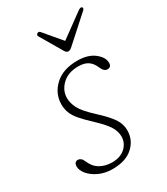

<svg xmlns="http://www.w3.org/2000/svg" viewBox="-162 -699 678 780"><g transform="rotate(-30 177.0 -309.5)"><path d="M143.5 -17Q182.5 -17 205.5 -38.2Q228.5 -59.5 228.5 -90Q228.5 -112.5 215.2 -135.2Q202 -158 161.5 -196.5Q130 -225.5 112.8 -246Q95.5 -266.5 88.8 -284.8Q82 -303 82 -325Q82.5 -375 120.8 -410.5Q159 -446 226.5 -446Q276 -446 305.2 -423Q334.5 -400 334.5 -374Q334.5 -354 315.5 -354Q300 -354 289.5 -378.5Q280 -401.5 263 -412.8Q246 -424 218.5 -424Q170.5 -424 142.5 -397.2Q114.5 -370.5 114.5 -334.5Q114.5 -311 127.8 -285.5Q141 -260 182 -222.5Q215 -192 232.2 -171Q249.5 -150 255.5 -133.2Q261.5 -116.5 261.5 -99Q261.5 -54.5 227.8 -23.5Q194 7.5 131.5 7.5Q96.5 7.5 68.8 -5.5Q41 -18.5 25.2 -37.5Q9.5 -56.5 9.5 -74Q9.5 -96 27.5 -96Q34 -96 40.2 -91.2Q46.5 -86.5 51.5 -74.5Q64 -44.5 88.2 -30.8Q112.5 -17 143.5 -17ZM234.5 -507Q223 -496.5 215.5 -496.5Q206.5 -496.5 200 -507L139.5 -610Q134.5 -619 143.5 -624Q150 -628 156.5 -620.5L224.5 -540L335 -620.5Q347 -628.5 352 -624Q358 -618.5 349 -610Z"/></g></svg>

Font: Fraunces 72pt S100 Thin
Style: Italic
Weight: 100
Italic angle: -16°
Version: Version 1.000; ttfautohint (v1.8.3)